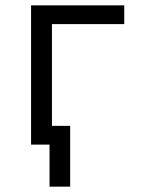

<svg xmlns="http://www.w3.org/2000/svg" viewBox="-20 -540 540 717"><path d="M165 157V0H96V-520H444V-450H174V-70H242V157Z"/></svg>

Font: Iosevka NFM
Style: Regular
Weight: 400
Monospace: yes
Designer: Belleve Invis
Foundry: Belleve Invis
Version: Version 29.0.4; ttfautohint (v1.8.4);Nerd Fonts 3.3.0